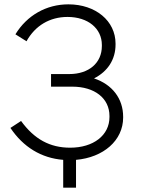

<svg xmlns="http://www.w3.org/2000/svg" viewBox="-20 -729 647 884"><path d="M271 135H330V7C456 -4 547 -82 547 -188V-191C547 -275 497 -340 413 -368C476 -400 512 -455 512 -524V-528C512 -633 420 -709 295 -709C193 -709 104 -658 51 -571L102 -539C142 -611 209 -651 291 -651C385 -651 449 -598 449 -522V-517C449 -439 389 -388 299 -388H215V-330H313C415 -330 484 -277 484 -195V-190C484 -106 410 -49 303 -49C210 -49 138 -88 77 -172L28 -140C87 -52 170 -1 271 7Z"/></svg>

Font: Fixel Display Light
Style: Regular
Weight: 300
Designer: AlfaBravo + MacPaw
Foundry: Kyrylo Tkachov, Marchela Mozhyna, Serhii Makarenko, Maria Weinstein, Zakhar Kryvoshyya
Version: Version 1.211